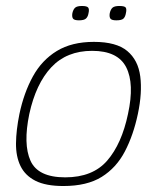

<svg xmlns="http://www.w3.org/2000/svg" viewBox="-20 -617 526 642"><path d="M192 5Q133 5 98.5 -12.5Q64 -30 48.5 -62Q33 -94 33.5 -138Q34 -182 45 -236Q60 -307 90 -361.5Q120 -416 170 -446.5Q220 -477 294 -477Q369 -477 405.5 -446.5Q442 -416 449 -361.5Q456 -307 441 -236Q426 -165 397.5 -110.5Q369 -56 320 -25.5Q271 5 192 5ZM198 -24Q290 -24 338.5 -80Q387 -136 408 -236Q430 -337 402 -392Q374 -447 288 -447Q203 -447 151.5 -392Q100 -337 78 -236Q57 -135 82 -79.5Q107 -24 198 -24ZM276 -573Q274 -561 267.5 -555Q261 -549 244 -549Q228 -549 224 -555Q220 -561 222 -573Q225 -586 231.5 -591.5Q238 -597 254 -597Q271 -597 275 -591.5Q279 -586 276 -573ZM401 -573Q399 -561 393 -555Q387 -549 369 -549Q353 -549 349 -555Q345 -561 347 -573Q350 -586 356.5 -591.5Q363 -597 379 -597Q397 -597 400.5 -591.5Q404 -586 401 -573Z"/></svg>

Font: Glory Thin
Style: Italic
Weight: 100
Italic angle: -12°
Designer: Robert Leuschke
Foundry: Robert Leuschke
Version: Version 1.011